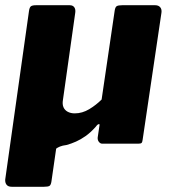

<svg xmlns="http://www.w3.org/2000/svg" viewBox="-34 -550 651 735"><path d="M252 -116Q281 -116 307.5 -132Q334 -148 355 -169L405 -509Q407 -523 413 -526.5Q419 -530 434 -530H560Q573 -530 579.5 -522Q586 -514 584 -501L512 -15Q511 -6 508 -3Q505 0 496 0H357Q350 0 344.5 -7Q339 -14 340 -24L347 -71Q348 -76 343 -74.5Q338 -73 331 -63Q312 -42 293.5 -29Q275 -16 257 -8Q239 0 221 5Q205 7 195.5 11Q186 15 181 19L163 144Q161 158 155.5 161.5Q150 165 134 165H11Q-3 165 -9 157Q-15 149 -14 137L77 -508Q79 -522 84.5 -526Q90 -530 104 -530H233Q245 -530 250.5 -522Q256 -514 254 -501L207 -168Q204 -151 209 -139.5Q214 -128 225.5 -122Q237 -116 252 -116Z"/></svg>

Font: Libre Franklin Thin ExtraBold
Style: Italic
Weight: 800
Italic angle: -8°
Version: Version 2.000